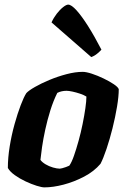

<svg xmlns="http://www.w3.org/2000/svg" viewBox="-20 -811 544 831"><path d="M172 0Q161 0 138.5 -7Q116 -14 90.5 -26Q65 -38 44 -53Q23 -68 14 -84Q14 -128 22 -177.5Q30 -227 43 -273.5Q56 -320 69.5 -355.5Q83 -391 94 -408Q104 -419 131 -434.5Q158 -450 194 -465Q230 -480 268 -490Q306 -500 338 -500Q353 -500 377.5 -492Q402 -484 428 -471.5Q454 -459 472.5 -446.5Q491 -434 494 -425Q494 -394 486.5 -349Q479 -304 467 -256Q455 -208 441 -166.5Q427 -125 415 -102Q387 -69 344 -46.5Q301 -24 255.5 -12Q210 0 172 0ZM239 -81Q242 -81 249.5 -83Q257 -85 265.5 -88Q274 -91 280 -94Q290 -108 300 -136.5Q310 -165 320 -201Q330 -237 337.5 -274Q345 -311 349.5 -342.5Q354 -374 354 -393Q343 -400 326.5 -405.5Q310 -411 294 -414.5Q278 -418 268 -418Q258 -418 248 -416Q238 -414 228 -409Q211 -375 198 -333.5Q185 -292 176 -250.5Q167 -209 162 -174.5Q157 -140 155 -119Q162 -109 177 -100Q192 -91 209.5 -86Q227 -81 239 -81ZM375 -564 203 -714Q212 -734 225.5 -751.5Q239 -769 253 -780Q267 -791 275 -791Q289 -791 311.5 -766Q334 -741 361.5 -697.5Q389 -654 419 -596Q413 -589 401 -579Q389 -569 375 -564Z"/></svg>

Font: Texturina Medium 12pt Black
Style: Italic
Weight: 900
Italic angle: -11°
Version: Version 1.002